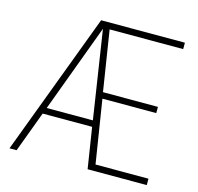

<svg xmlns="http://www.w3.org/2000/svg" viewBox="-111 -898 1049 1016"><g transform="rotate(15 413.0 -390.0)"><path d="M779 0H455L420 -223H149L66 0H27L320 -780H779V-745H376L428 -415H729V-381H434L489 -35H779ZM415 -257 341 -739 162 -257Z"/></g></svg>

Font: Tanohe Sans ExtraLight
Style: Regular
Weight: 250
Designer: Village Type and Design LLC & Cristiano Sobral
Foundry: Cooper Hewitt Smithsonian Design Museum
Version: Version 1.00;May 30, 2020;FontCreator 12.0.0.2522 64-bit; tt